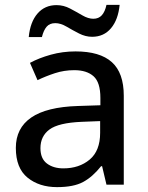

<svg xmlns="http://www.w3.org/2000/svg" viewBox="-20 -758 608 788"><path d="M290 -547Q390 -547 439 -503Q488 -459 488 -365V0H417L399 -76H395Q360 -32 321 -11Q282 10 214 10Q141 10 93 -29Q45 -68 45 -151Q45 -232 108 -275.5Q171 -319 300 -323L392 -326V-356Q392 -420 364 -445Q336 -470 285 -470Q243 -470 205 -457.5Q167 -445 134 -429L103 -500Q140 -520 188.5 -533.5Q237 -547 290 -547ZM315 -258Q220 -254 183 -226.5Q146 -199 146 -150Q146 -107 172.5 -87Q199 -67 240 -67Q305 -67 348 -103Q391 -139 391 -213V-261ZM98 -606Q104 -668 134 -702.5Q164 -737 212 -737Q241 -737 267.5 -723Q294 -709 318 -695Q342 -681 363 -681Q385 -681 398 -695.5Q411 -710 417 -738H471Q465 -677 435.5 -642Q406 -607 358 -607Q331 -607 304.5 -620.5Q278 -634 253.5 -648.5Q229 -663 207 -663Q184 -663 171.5 -648.5Q159 -634 152 -606Z"/></svg>

Font: Noto Sans Sundanese Medium
Style: Regular
Weight: 500
Version: Version 2.003